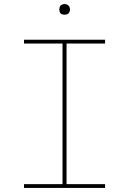

<svg xmlns="http://www.w3.org/2000/svg" viewBox="-20 -932 640 952"><path d="M99 0V-19H290V-716H99V-735H501V-716H310V-19H501V0ZM300 -859Q295 -859 289.5 -860.5Q284 -862 280.5 -865.5Q277 -869 275.5 -874.5Q274 -880 274 -885Q274 -890 275.5 -895.5Q277 -901 280.5 -904.5Q284 -908 289.5 -910Q295 -912 300 -912Q305 -912 310.5 -910Q316 -908 319.5 -904.5Q323 -901 325 -895.5Q327 -890 327 -885Q327 -880 325 -874.5Q323 -869 319.5 -865.5Q316 -862 310.5 -860.5Q305 -859 300 -859Z"/></svg>

Font: Iosevka HT Thin Extended
Style: Regular
Weight: 100
Width: 7
Monospace: yes
Designer: Belleve Invis
Foundry: Belleve Invis
Version: Version 32.3.0; ttfautohint (v1.8.4)